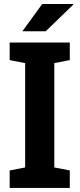

<svg xmlns="http://www.w3.org/2000/svg" viewBox="-20 -919 389 939"><path d="M27.3 0V-85.4L103 -100.1V-610.4L27.3 -625V-710.9H321.3V-625L245.6 -610.4V-100.1L321.3 -85.4V0ZM89.4 -766.1 186.5 -899.4H337.4L338.4 -896.5L203.6 -766.1Z"/></svg>

Font: Roboto Slab
Style: Bold
Weight: 700
Designer: Google
Version: Version 2.000; ttfautohint (v1.8.1.43-b0c9)